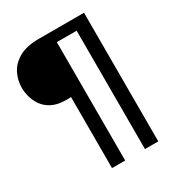

<svg xmlns="http://www.w3.org/2000/svg" viewBox="-200 -866 1014 1100"><g transform="rotate(-30 307.0 -316.5)"><path d="M217 -361Q209 -360 201.5 -360Q194 -360 186 -360Q130 -360 93.5 -378.5Q57 -397 36.5 -426Q16 -455 7.5 -487.5Q-1 -520 -1 -547Q-1 -597 21.5 -641.5Q44 -686 93.5 -714Q143 -742 224 -742H523V109H435V-674H304V109H217Z"/></g></svg>

Font: Alexandria
Style: Regular
Weight: 400
Designer: Mohamed Gaber
Foundry: Kief Type Foundry
Version: Version 5.100